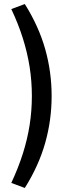

<svg xmlns="http://www.w3.org/2000/svg" viewBox="-20 -739 376 952"><path d="M103 193 36 168Q71 93 93.5 22Q116 -49 127 -119.5Q138 -190 138 -263Q138 -336 127 -406.5Q116 -477 93.5 -548.5Q71 -620 36 -694L103 -719Q172 -609 204 -496Q236 -383 236 -263Q236 -143 204 -30Q172 83 103 193Z"/></svg>

Font: Nunito Sans 10pt Medium
Style: Regular
Weight: 500
Designer: Vernon Adams
Foundry: Vernon Adams
Version: Version 3.101;gftools[0.9.27]